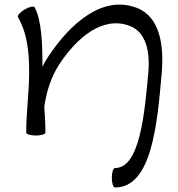

<svg xmlns="http://www.w3.org/2000/svg" viewBox="-20 -587 787 850"><path d="M59 -512C102 -438 109 -352 109 -267C109 -178 96 -89 96 0C96 7 115 13 138 13C162 13 181 7 181 0C181 -38 179 -77 176 -115C186 -182 206 -247 243 -303C319 -419 435 -519 555 -472C629 -444 644 -353 637 -269C620 -82 599 157 489 157C481 157 475 177 475 200C475 223 481 243 489 243C652 243 676 -36 696 -264C706 -382 690 -512 586 -552C434 -611 290 -482 194 -337C184 -322 176 -308 168 -292C168 -387 165 -498 133 -555C129 -561 110 -557 89 -545C69 -533 56 -518 59 -512Z"/></svg>

Font: Nupuram Expanded Light
Style: Regular
Weight: 300
Width: 7
Designer: Santhosh Thottingal (santhosh.thottingal@gmail.com)
Foundry: SMC
Version: Version 1.000